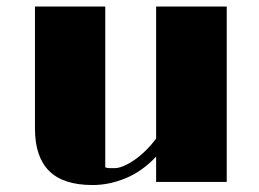

<svg xmlns="http://www.w3.org/2000/svg" viewBox="-20 -541 769 571"><path d="M84 -521.5H293V-43.5Q297.9 -41 305.2 -41Q312.5 -41 321.3 -41Q333 -41 348.4 -47.6Q363.8 -54.2 380.6 -65.9Q397.5 -77.6 413.8 -93.8Q430.2 -109.9 444.3 -128.9V-521.5H654.3V0H444.3V-75.2Q402.8 -31.2 353.8 -11Q304.7 9.3 255.4 9.3Q168 9.3 126 -32.7Q84 -74.7 84 -158.2Z"/></svg>

Font: Limelight
Style: Regular
Weight: 400
Designer: Nicole Fally with help from Eben Sorkin
Foundry: Nicole Fally with help from Eben Sorkin
Version: Version 1.002